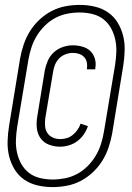

<svg xmlns="http://www.w3.org/2000/svg" viewBox="-20 -732 540 784"><path d="M195 32Q163 32 133 25Q103 18 79 1.5Q55 -15 39.5 -40.5Q24 -66 17 -95Q10 -124 11 -155.5Q12 -187 17 -218L62 -493Q67 -521 76.5 -549.5Q86 -578 102 -604Q118 -630 141 -651.5Q164 -673 191 -687Q218 -701 247.5 -706.5Q277 -712 305 -712Q337 -712 367 -705Q397 -698 421 -681.5Q445 -665 460.5 -639.5Q476 -614 483 -585Q490 -556 489 -524.5Q488 -493 483 -462L438 -187Q433 -159 423.5 -130.5Q414 -102 398 -76Q382 -50 359 -28.5Q336 -7 309 7Q282 21 252.5 26.5Q223 32 195 32ZM195 1Q220 1 245.5 -4Q271 -9 294.5 -21.5Q318 -34 337.5 -53.5Q357 -73 370.5 -95.5Q384 -118 392 -143Q400 -168 404 -192L450 -467Q454 -493 455 -519.5Q456 -546 450.5 -571Q445 -596 433 -617.5Q421 -639 401.5 -654Q382 -669 356.5 -675Q331 -681 305 -681Q280 -681 254.5 -676Q229 -671 205.5 -658.5Q182 -646 162.5 -626.5Q143 -607 129.5 -584.5Q116 -562 108 -537Q100 -512 96 -488L50 -213Q46 -187 45 -160.5Q44 -134 49.5 -109Q55 -84 67 -62.5Q79 -41 98.5 -26Q118 -11 143.5 -5Q169 1 195 1ZM226 -133Q202 -133 180.5 -141Q159 -149 146 -167Q133 -185 130.5 -208Q128 -231 132 -255L163 -445Q167 -465 175.5 -484.5Q184 -504 200 -518.5Q216 -533 236.5 -540Q257 -547 277 -547Q297 -547 316.5 -541.5Q336 -536 349 -523.5Q362 -511 367.5 -492Q373 -473 369 -453Q369 -452 369 -451Q369 -450 369 -449H335Q335 -450 335 -450.5Q335 -451 335 -452Q337 -465 334.5 -477.5Q332 -490 323.5 -499Q315 -508 303 -512Q291 -516 277 -516Q263 -516 248 -510.5Q233 -505 222 -494Q211 -483 205 -468.5Q199 -454 197 -440L165 -250Q163 -234 164 -218Q165 -202 173 -189.5Q181 -177 195.5 -170.5Q210 -164 226 -164Q239 -164 252.5 -168Q266 -172 277 -181Q288 -190 296.5 -202Q305 -214 309 -227L339 -217Q333 -199 322 -183Q311 -167 295.5 -155.5Q280 -144 261.5 -138.5Q243 -133 226 -133Z"/></svg>

Font: Iosevka SS04 Extralight
Style: Italic
Weight: 200
Italic angle: -9°
Monospace: yes
Designer: Belleve Invis
Foundry: Belleve Invis
Version: Version 19.0.0; ttfautohint (v1.8.4)